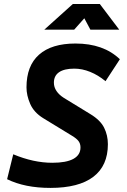

<svg xmlns="http://www.w3.org/2000/svg" viewBox="-20 -918 626 948"><path d="M229 9.8Q102.5 9.8 15.1 -33.2L45.4 -156.2Q145.5 -114.3 238.3 -114.3Q307.1 -114.3 342.3 -133.5Q377.4 -152.8 377.4 -189.9Q377.4 -208.5 367.7 -221.4Q357.9 -234.4 335 -248L193.4 -334.5Q147.5 -362.8 129.2 -404.8Q110.8 -446.8 110.8 -486.8Q110.8 -593.3 172.9 -648.2Q234.9 -703.1 352.5 -703.1Q491.2 -703.1 571.8 -625.5L501 -517.1Q464.4 -547.4 425 -563.2Q385.7 -579.1 346.7 -579.1Q297.4 -579.1 271.7 -561.5Q246.1 -543.9 246.1 -509.8Q246.1 -487.8 258.8 -468.8Q271.5 -449.7 295.4 -434.6L426.3 -354.5Q475.6 -324.7 494.1 -287.4Q512.7 -250 512.7 -206.1Q512.7 -99.6 440.7 -44.9Q368.7 9.8 229 9.8ZM198.7 -771.5 339.8 -898.4H472.7L568.8 -771.5H426.3L390.1 -839.4H406.7L346.2 -771.5Z"/></svg>

Font: Cascadia Code PL
Style: Italic
Weight: 400
Italic angle: -10°
Monospace: yes
Designer: Aaron Bell
Foundry: Saja Typeworks
Version: Version 2404.023